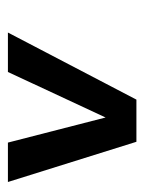

<svg xmlns="http://www.w3.org/2000/svg" viewBox="39 -889 360 478"><g transform="rotate(90 219.0 -650.0)"><path d="M61 -489.7 228 -809.6H333L433.1 -489.7H335L272.5 -732.9L159.2 -489.7Z"/></g></svg>

Font: Oswald
Style: Regular
Weight: 400
Designer: Vernon Adams
Foundry: Vernon Adams
Version: 3.0; ttfautohint (v0.94.23-7a4d-dirty) -l 8 -r 50 -G 200 -x 